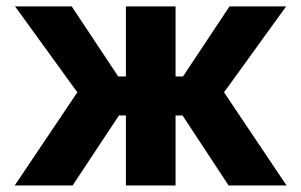

<svg xmlns="http://www.w3.org/2000/svg" viewBox="-20 -565 918 585"><path d="M24.9 0 215.6 -283.7 25.9 -545.5H198.5L340.2 -332H363.6V-545.5H514.9V-332H537.6L679.3 -545.5H851.9L662.6 -283.7L853 0H676.5L536.2 -213.1H514.9V0H363.6V-213.1H342.3L201.3 0Z"/></svg>

Font: InterMG
Style: Bold
Weight: 700
Designer: Rasmus Andersson
Foundry: rsms
Version: Version 3.019;December 26, 2023;FontCreator 15.0.0.2955 64-b